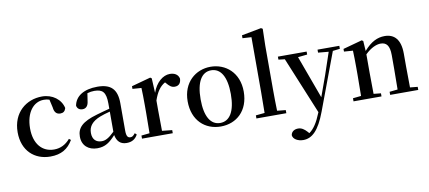

<svg xmlns="http://www.w3.org/2000/svg" viewBox="-89 -1156 3955 1770"><g transform="rotate(-10 1889.0 -271.0)"><path d="M303 16C405 16 469 -24 515 -102L498 -115C457 -67 407 -42 348 -42C237 -42 162 -126 162 -271C162 -420 235 -510 332 -510C350 -510 367 -508 384 -502L401 -427C406 -377 429 -359 462 -359C489 -359 506 -372 514 -401C496 -484 418 -543 321 -543C173 -543 43 -441 43 -256C43 -83 155 16 303 16Z M1016 15C1065 15 1098 -4 1121 -46L1105 -61C1087 -38 1076 -31 1060 -31C1035 -31 1022 -47 1022 -100V-356C1022 -488 965 -543 839 -543C710 -543 631 -490 616 -404C622 -376 642 -362 670 -362C699 -362 723 -380 728 -428L739 -500C762 -507 783 -510 804 -510C882 -510 913 -480 913 -372V-324C872 -313 829 -302 793 -291C649 -250 601 -199 601 -117C601 -33 660 16 742 16C817 16 859 -16 915 -77C926 -19 958 15 1016 15ZM913 -109C858 -55 826 -41 793 -41C742 -41 707 -71 707 -133C707 -194 742 -238 819 -268C844 -278 878 -288 913 -297Z M1238 0H1450V-29L1356 -39L1354 -232V-323C1380 -400 1413 -447 1461 -474L1469 -465C1493 -436 1513 -419 1543 -419C1584 -419 1602 -446 1603 -485C1594 -526 1559 -543 1517 -543C1453 -543 1386 -488 1354 -395L1347 -532L1334 -541L1155 -492V-467L1238 -461C1240 -412 1241 -369 1241 -301V-232L1239 -37L1162 -29V0Z M1898 16C2045 16 2161 -85 2161 -265C2161 -444 2038 -543 1898 -543C1759 -543 1636 -443 1636 -265C1636 -86 1751 16 1898 16ZM1898 -17C1810 -17 1757 -100 1757 -263C1757 -426 1810 -510 1898 -510C1987 -510 2040 -426 2040 -263C2040 -100 1987 -17 1898 -17Z M2315 0H2513V-29L2433 -37C2431 -98 2430 -172 2430 -232V-647L2434 -804L2419 -813L2235 -778V-751L2318 -746V-232L2316 -37L2233 -29V0Z M2898 -499 2996 -490 2926 -283 2856 -89 2709 -490 2796 -499V-527H2527V-499L2586 -492L2806 42L2802 51C2770 131 2735 187 2690 218L2676 202C2652 176 2627 158 2595 158C2563 158 2533 173 2527 208C2530 247 2576 271 2625 271C2707 271 2773 210 2835 44L3035 -491L3102 -499V-527H2898Z M3560 0H3748V-29L3677 -36L3675 -232V-353C3675 -486 3618 -543 3528 -543C3462 -543 3400 -515 3333 -438L3327 -532L3314 -541L3135 -492V-467L3218 -461C3220 -412 3221 -368 3221 -301V-232L3219 -37L3142 -29V0H3404V-29L3336 -36L3334 -232V-406C3390 -461 3443 -481 3480 -481C3533 -481 3563 -449 3563 -359V-232L3561 -37L3485 -29V0Z"/></g></svg>

Font: Noto Serif SC SemiBold
Style: Regular
Weight: 600
Designer: Ryoko NISHIZUKA 西塚涼子 (kana & ideographs); Frank Grießhammer (Latin, Greek & Cyrillic); Wenlong ZHANG 张文龙 (bopomofo); San
Foundry: Adobe
Version: Version 2.001;hotconv 1.1.0;makeotfexe 2.6.0